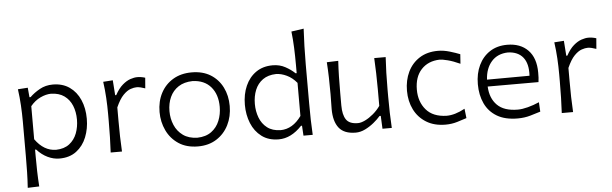

<svg xmlns="http://www.w3.org/2000/svg" viewBox="-56 -983 4444 1395"><g transform="rotate(-5 2166.0 -285.0)"><path d="M95.2 203.1Q99.1 145.5 100.3 90.3Q101.6 35.2 101.6 -28.8V-280.8Q101.6 -337.4 98.1 -397.5Q94.7 -457.5 86.4 -516.6L158.7 -521.5L165 -451.7H173.3Q203.6 -481.4 246.1 -505.1Q288.6 -528.8 341.3 -528.8Q412.6 -528.8 462.9 -493.7Q513.2 -458.5 539.8 -397.7Q566.4 -336.9 566.4 -259.8Q566.4 -187.5 541.7 -125.7Q517.1 -64 467.5 -26.4Q418 11.2 343.3 11.2Q300.8 11.2 258.3 -9Q215.8 -29.3 179.7 -68.8H172.4V-26.4Q172.4 35.6 173.8 89.1Q175.3 142.6 179.2 200.2ZM324.7 -54.2Q384.3 -55.7 421.9 -84.7Q459.5 -113.8 477.1 -160.2Q494.6 -206.5 494.6 -259.8Q494.6 -315.9 476.1 -361.6Q457.5 -407.2 419.4 -434.6Q381.3 -461.9 322.8 -463.4Q285.6 -462.9 245.1 -443.8Q204.6 -424.8 172.4 -385.7V-144.5Q235.8 -55.2 324.7 -54.2Z M717.8 0Q720.7 -57.6 722.2 -111.1Q723.6 -164.6 723.6 -228.5V-280.8Q723.6 -337.4 720.2 -397.5Q716.8 -457.5 708.5 -516.6L778.8 -521.5L786.6 -412.1H794.4Q820.3 -459.5 849.6 -484.6Q878.9 -509.8 907.2 -519.3Q935.5 -528.8 958 -528.8Q986.3 -528.8 1015.1 -519.5L1008.8 -442.4Q993.2 -448.2 976.6 -452.1Q960 -456.1 946.3 -456.1Q928.2 -456.1 902.6 -447.5Q877 -439 848.9 -410.4Q820.8 -381.8 794.4 -322.3V-226.1Q794.4 -164.1 795.7 -110.8Q796.9 -57.6 800.3 0Z M1355 11.2Q1271 11.2 1213.6 -26.9Q1156.2 -64.9 1126.7 -127.2Q1097.2 -189.5 1097.2 -261.7Q1097.2 -339.4 1128.9 -399.7Q1160.6 -460 1218.3 -494.4Q1275.9 -528.8 1354 -528.8Q1434.6 -528.8 1491.5 -493.7Q1548.3 -458.5 1578.6 -397.9Q1608.9 -337.4 1608.9 -261.7Q1608.9 -185.1 1577.9 -123.3Q1546.9 -61.5 1489.7 -25.1Q1432.6 11.2 1355 11.2ZM1355 -52.2Q1417.5 -53.7 1457.5 -83.3Q1497.6 -112.8 1516.8 -160.2Q1536.1 -207.5 1536.1 -261.7Q1536.1 -352.1 1488.8 -407.2Q1441.4 -462.4 1355 -465.3Q1293.5 -463.9 1252.2 -436.8Q1210.9 -409.7 1190.2 -364.3Q1169.4 -318.8 1169.4 -261.7Q1169.4 -207.5 1189.5 -160.4Q1209.5 -113.3 1250.7 -83.5Q1292 -53.7 1355 -52.2Z M1943.4 11.2Q1869.1 11.2 1819.1 -26.4Q1769 -64 1744.1 -125.7Q1719.2 -187.5 1719.2 -259.8Q1719.2 -336.9 1746.1 -397.7Q1772.9 -458.5 1823.5 -493.7Q1874 -528.8 1945.3 -528.8Q1996.1 -528.8 2037.1 -506.3Q2078.1 -483.9 2106.4 -456.5H2114.3V-515.1Q2114.3 -581.1 2111.8 -642.1Q2109.4 -703.1 2102.5 -761.2L2192.9 -774.4Q2189.5 -710.9 2187.5 -647.2Q2185.5 -583.5 2185.5 -515.1V-228.5Q2185.5 -164.6 2186.8 -111.1Q2188 -57.6 2191.4 0H2124L2119.6 -72.8H2112.3Q2033.7 11.2 1943.4 11.2ZM1961.9 -54.2Q2050.8 -55.2 2114.3 -144.5V-385.7Q2082 -424.8 2041.7 -443.8Q2001.5 -462.9 1963.9 -463.4Q1905.8 -461.9 1867.4 -434.6Q1829.1 -407.2 1810.5 -361.6Q1792 -315.9 1792 -259.8Q1792 -206.5 1809.6 -160.2Q1827.1 -113.8 1864.7 -84.7Q1902.3 -55.7 1961.9 -54.2Z M2504.9 11.2Q2420.4 11.2 2382.6 -36.6Q2344.7 -84.5 2344.7 -174.3Q2344.7 -207.5 2345.5 -233.2Q2346.2 -258.8 2346.2 -282.7Q2346.2 -349.6 2344.7 -404.3Q2343.3 -459 2339.4 -516.6L2422.9 -519.5Q2419.4 -461.9 2418.2 -406.7Q2417 -351.6 2417 -289.6V-194.8Q2417 -126.5 2440.7 -91.3Q2464.4 -56.2 2526.4 -56.2Q2549.3 -56.2 2579.3 -70.8Q2609.4 -85.4 2639.4 -110.8Q2669.4 -136.2 2691.4 -167.5V-289.6Q2691.4 -351.6 2689.7 -405.3Q2688 -459 2685.1 -516.6H2768.6Q2765.1 -459 2763.4 -404.3Q2761.7 -349.6 2761.7 -282.7V-228.5Q2761.7 -164.6 2763.2 -111.1Q2764.6 -57.6 2768.1 0H2700.2L2695.8 -94.2H2687Q2667.5 -71.3 2637.7 -46.9Q2607.9 -22.5 2573.5 -5.6Q2539.1 11.2 2504.9 11.2Z M3160.2 10.3Q3077.6 10.3 3019.8 -25.4Q2961.9 -61 2931.6 -121.8Q2901.4 -182.6 2901.4 -258.8Q2901.4 -335.4 2930.7 -396.5Q2960 -457.5 3015.9 -493.2Q3071.8 -528.8 3150.4 -528.8Q3191.9 -528.8 3236.1 -515.6Q3280.3 -502.4 3310.5 -490.2L3305.7 -420.9Q3255.4 -443.8 3216.1 -453.9Q3176.8 -463.9 3157.2 -463.9Q3073.2 -461.4 3023.4 -407.7Q2973.6 -354 2973.6 -260.7Q2973.6 -172.4 3023.7 -114Q3073.7 -55.7 3172.9 -53.2Q3234.4 -53.2 3306.6 -92.8L3314.5 -23.9Q3286.1 -14.2 3245.6 -2Q3205.1 10.3 3160.2 10.3Z M3686 11.2Q3594.7 11.2 3535.4 -23.9Q3476.1 -59.1 3447.3 -120.8Q3418.5 -182.6 3418.5 -261.7Q3418.5 -339.4 3447.3 -399.7Q3476.1 -460 3529.1 -494.4Q3582 -528.8 3655.3 -528.8Q3751.5 -528.8 3807.1 -471.7Q3862.8 -414.6 3862.8 -308.1Q3862.8 -288.1 3862.1 -271.2Q3861.3 -254.4 3858.9 -238.8H3488.3Q3492.2 -152.8 3542.2 -102.8Q3592.3 -52.7 3692.4 -52.7Q3724.1 -52.7 3766.1 -63.7Q3808.1 -74.7 3849.1 -92.8L3853 -23.9Q3822.8 -14.2 3779.3 -1.5Q3735.8 11.2 3686 11.2ZM3797.9 -290.5Q3803.2 -377.9 3766.4 -424.1Q3729.5 -470.2 3656.2 -472.7Q3580.1 -470.7 3536.1 -420.7Q3492.2 -370.6 3487.8 -289.1Z M4007.8 0Q4010.7 -57.6 4012.2 -111.1Q4013.7 -164.6 4013.7 -228.5V-280.8Q4013.7 -337.4 4010.3 -397.5Q4006.8 -457.5 3998.5 -516.6L4068.8 -521.5L4076.7 -412.1H4084.5Q4110.4 -459.5 4139.6 -484.6Q4168.9 -509.8 4197.3 -519.3Q4225.6 -528.8 4248 -528.8Q4276.4 -528.8 4305.2 -519.5L4298.8 -442.4Q4283.2 -448.2 4266.6 -452.1Q4250 -456.1 4236.3 -456.1Q4218.3 -456.1 4192.6 -447.5Q4167 -439 4138.9 -410.4Q4110.8 -381.8 4084.5 -322.3V-226.1Q4084.5 -164.1 4085.7 -110.8Q4086.9 -57.6 4090.3 0Z"/></g></svg>

Font: Pinar-DS1-FD Regular
Style: Regular
Weight: 400
Designer: Amin Abedi
Version: Version 3.000